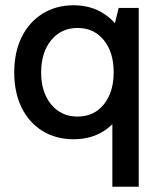

<svg xmlns="http://www.w3.org/2000/svg" viewBox="-20 -518 610 728"><path d="M259 10Q192 10 141 -21.5Q90 -53 62 -110Q34 -167 34 -243Q34 -320 62 -377Q90 -434 141 -466Q192 -498 259 -498Q325 -498 374 -466Q423 -434 450.5 -377Q478 -320 478 -243Q478 -167 450.5 -110Q423 -53 374 -21.5Q325 10 259 10ZM274 -76Q336 -76 373.5 -122Q411 -168 411 -244Q411 -320 373.5 -366Q336 -412 274 -412Q212 -412 174 -365.5Q136 -319 136 -243Q136 -168 174 -122Q212 -76 274 -76ZM406 190V-112H416V-390H406L430 -488H506V190Z"/></svg>

Font: Gabarito
Style: Regular
Weight: 400
Designer: Leandro Assis / Alvaro Franca / Felipe Casaprima
Foundry: Naipe Foundry
Version: Version 1.000